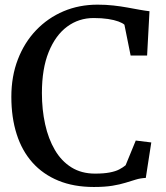

<svg xmlns="http://www.w3.org/2000/svg" viewBox="-20 -772 696 804"><path d="M373 11Q289 11 224.5 -15.5Q160 -42 116 -91.2Q72 -140.5 49.8 -210.2Q27.5 -280 27.5 -366.5Q27.5 -452.5 54.8 -523.2Q82 -594 131.2 -645.5Q180.5 -697 246 -724.8Q311.5 -752.5 388.5 -752.5Q423.5 -752.5 454.8 -749Q486 -745.5 513.5 -740.5Q541 -735.5 564.5 -731.2Q588 -727 606 -725L596 -539.5H527L501 -668.5Q493.5 -675.5 476 -682Q458.5 -688.5 432.5 -692.5Q406.5 -696.5 372 -696.5Q310 -696.5 261.2 -660.5Q212.5 -624.5 184 -554.5Q155.5 -484.5 155.5 -382.5Q155.5 -313 169 -251.8Q182.5 -190.5 209.8 -144Q237 -97.5 279 -71.2Q321 -45 378 -45Q415 -45 439.5 -49.8Q464 -54.5 479.2 -62.5Q494.5 -70.5 506 -80L548.5 -183.5L613.5 -175.5L590.5 -27Q568.5 -26 548.8 -20Q529 -14 505.8 -6.8Q482.5 0.5 450.5 5.8Q418.5 11 373 11Z"/></svg>

Font: Merriweather Medium
Style: Regular
Weight: 500
Version: Version 2.100